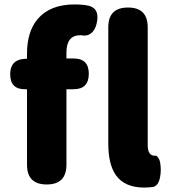

<svg xmlns="http://www.w3.org/2000/svg" viewBox="-20 -833 770 867"><path d="M631 14Q544 14 504 -41Q469 -90 469 -185V-710Q469 -799 558 -799Q647 -799 647 -710V-488V-178Q647 -130 678 -130Q679 -130 680 -130Q688 -131 695 -120Q701 -111 703 -100Q709 -65 703 -34Q696 5 672 11Q654 14 631 14ZM191 0Q102 0 102 -89V-215V-430H92Q26 -430 26 -498Q26 -562 88 -567L102 -568V-591Q102 -690 150 -747Q206 -813 317 -813Q353 -813 381 -807Q433 -793 416 -725Q409 -696 390.5 -682Q372 -668 345 -674Q344 -674 343 -674Q280 -674 280 -596V-569H312Q381 -569 381 -500Q381 -430 312 -430H280V-89Q280 0 191 0Z"/></svg>

Font: GenSenRounded TW H
Style: Regular
Weight: 900
Version: Version 1.501;PS 1;hotconv 16.6.51;makeotf.lib2.5.65220